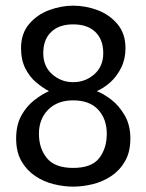

<svg xmlns="http://www.w3.org/2000/svg" viewBox="-20 -660 526 691"><path d="M364.3 -178.7Q364.3 -126 336.9 -90.8Q309.6 -55.7 243.2 -55.7Q177.7 -55.7 148.9 -90.8Q120.1 -126 120.1 -178.7Q120.1 -231.4 153.3 -265.1Q186.5 -298.8 243.2 -298.8Q302.7 -298.8 333.5 -265.1Q364.3 -231.4 364.3 -178.7ZM351.6 -468.8Q351.6 -420.9 319.3 -392.6Q287.1 -364.3 243.2 -364.3Q200.2 -364.3 168 -392.6Q135.7 -420.9 135.7 -468.8Q135.7 -517.6 164.1 -544.9Q192.4 -572.3 243.2 -572.3Q294.9 -572.3 323.2 -544.9Q351.6 -517.6 351.6 -468.8ZM449.2 -161.1Q449.2 -210 428.7 -245.1Q408.2 -280.3 379.9 -301.8Q351.6 -323.2 328.1 -332Q353.5 -342.8 377 -363.8Q400.4 -384.8 416 -416Q431.6 -447.3 431.6 -486.3Q431.6 -539.1 402.8 -573.2Q374 -607.4 331.1 -623.5Q288.1 -639.6 243.2 -639.6Q200.2 -639.6 156.7 -623.5Q113.3 -607.4 84.5 -573.2Q55.7 -539.1 55.7 -486.3Q55.7 -444.3 71.3 -413.6Q86.9 -382.8 110.4 -363.3Q133.8 -343.8 156.2 -332Q129.9 -320.3 102.5 -298.8Q75.2 -277.3 56.6 -243.7Q38.1 -210 38.1 -161.1Q38.1 -113.3 57.1 -80.1Q76.2 -46.9 106.9 -26.4Q137.7 -5.9 173.8 2.9Q210 11.7 243.2 11.7Q277.3 11.7 313.5 2.9Q349.6 -5.9 380.4 -26.4Q411.1 -46.9 430.2 -80.1Q449.2 -113.3 449.2 -161.1Z"/></svg>

Font: Namkio Khamti
Style: Regular
Weight: 400
Designer: Debbi Hosken
Foundry: SIL International
Version: Version 3.917